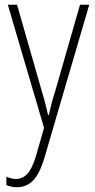

<svg xmlns="http://www.w3.org/2000/svg" viewBox="-20 -549 402 811"><path d="M13 -529H52L156 -166Q169 -122 174 -101Q179 -80 183 -63H186Q192 -90 198.5 -114.5Q205 -139 214 -167L318 -529H357L169 113Q149 182 121 212Q93 242 51 242Q39 242 28.5 239.5Q18 237 7 233V197Q28 207 48 207Q75 207 95.5 185.5Q116 164 133 106L166 -9Z"/></svg>

Font: Noto Sans Khmer Condensed ExtraLight
Style: Regular
Weight: 200
Width: 3
Designer: Danh Hong and the Monotype Design Team
Foundry: Monotype Imaging Inc.
Version: Version 2.004; ttfautohint (v1.8.4.7-5d5b)